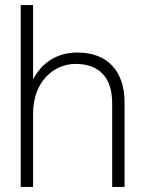

<svg xmlns="http://www.w3.org/2000/svg" viewBox="-20 -740 575 760"><path d="M62 0H111V-291C111 -417 193 -487 279 -487C373 -487 424 -433 424 -331V0H473V-336C473 -453 410 -532 287 -532C200 -532 143 -487 111 -426V-720H62Z"/></svg>

Font: Aspekta 200
Style: Regular
Weight: 200
Designer: Ivo Dolenc
Version: Version 2.000